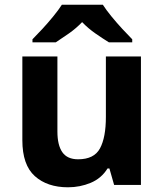

<svg xmlns="http://www.w3.org/2000/svg" viewBox="-20 -786 697 816"><path d="M579 -546V0H465L445 -70H437Q411 -28 365.5 -9Q320 10 269 10Q181 10 128 -37.5Q75 -85 75 -190V-546H224V-227Q224 -169 245 -139Q266 -109 312 -109Q380 -109 405 -155.5Q430 -202 430 -289V-546ZM417 -766Q431 -744 453.5 -716.5Q476 -689 500 -663Q524 -637 542 -619V-606H443Q417 -622 386 -643.5Q355 -665 329 -692Q303 -665 273 -644Q243 -623 217 -606H118V-619Q137 -638 160.5 -663.5Q184 -689 206.5 -716.5Q229 -744 243 -766Z"/></svg>

Font: Noto IKEA Simplified Chinese
Style: Bold
Weight: 700
Designer: Monotype Design Team
Foundry: Monotype Imaging Inc.
Version: Version 1.100